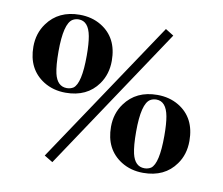

<svg xmlns="http://www.w3.org/2000/svg" viewBox="-73 -707 963 828"><g transform="rotate(10 408.0 -293.0)"><path d="M206.1 32.2 625 -595.7 588.9 -618.2 168.9 9.8ZM212.9 -614.3Q120.1 -614.3 71.3 -546.9Q39.1 -502.9 39.1 -444.3Q39.1 -345.7 113.3 -298.8Q155.3 -272.5 210 -272.5Q303.7 -272.5 351.6 -339.8Q382.8 -383.8 382.8 -442.4Q382.8 -543.9 306.6 -589.8Q265.6 -614.3 212.9 -614.3ZM211.9 -293Q169.9 -293 157.2 -346.7Q149.4 -380.9 149.4 -442.4Q149.4 -565.4 185.5 -586.9Q197.3 -593.8 211.9 -593.8Q254.9 -593.8 266.6 -530.3Q272.5 -498 272.5 -445.3Q272.5 -324.2 240.2 -300.8Q227.5 -293 211.9 -293ZM602.5 -332Q509.8 -332 460.9 -264.6Q428.7 -220.7 428.7 -162.1Q428.7 -63.5 502.9 -16.6Q544.9 9.8 599.6 9.8Q693.4 9.8 741.2 -57.6Q772.5 -100.6 772.5 -160.2Q772.5 -261.7 696.3 -307.6Q655.3 -332 602.5 -332ZM601.6 -10.7Q559.6 -10.7 546.9 -64.5Q539.1 -98.6 539.1 -160.2Q539.1 -283.2 575.2 -304.7Q586.9 -311.5 601.6 -311.5Q644.5 -311.5 656.2 -248Q662.1 -215.8 662.1 -163.1Q662.1 -42 629.9 -18.6Q617.2 -10.7 601.6 -10.7Z"/></g></svg>

Font: Abhaya Libre ExtraBold
Style: Regular
Weight: 800
Designer: Pushpananda Ekanayake, Sol Matas, Pathum Egodawatta
Foundry: Mooniak
Version: Version 1.050 ; ttfautohint (v1.6)